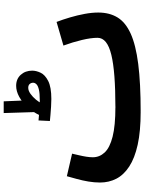

<svg xmlns="http://www.w3.org/2000/svg" viewBox="112 -890 799 1064"><g transform="rotate(-90 512.0 -358.5)"><path d="M425 21 451 -119Q548 -119 620 -124.5Q692 -130 739.5 -141.5Q787 -153 810.5 -172Q834 -191 834 -218Q834 -254 822 -304.5Q810 -355 791 -407L922 -445Q935 -411 947 -370.5Q959 -330 966.5 -289.5Q974 -249 974 -214Q974 -152 947 -107.5Q920 -63 857.5 -34.5Q795 -6 689 7.5Q583 21 425 21ZM424 21Q316 21 241.5 4.5Q167 -12 120.5 -42.5Q74 -73 53 -114Q32 -155 32 -204Q32 -236 37.5 -268.5Q43 -301 51.5 -332Q60 -363 67 -388L192 -359Q188 -341 183 -320Q178 -299 175 -279.5Q172 -260 172 -244Q172 -207 198.5 -178.5Q225 -150 286 -134.5Q347 -119 450 -119L470 -11ZM495 -474Q477 -474 452 -475.5Q427 -477 405.5 -479Q384 -481 373 -482L376 -545Q396 -543 428 -540.5Q460 -538 488 -538Q526 -538 547 -543Q568 -548 576.5 -556.5Q585 -565 585 -575Q585 -586 578 -594Q571 -602 557 -602Q541 -602 523.5 -589.5Q506 -577 491.5 -559.5Q477 -542 469 -525L405 -539Q423 -577 449.5 -606Q476 -635 507 -652Q538 -669 568 -669Q606 -669 629 -643.5Q652 -618 652 -580Q652 -558 640.5 -533.5Q629 -509 595 -491.5Q561 -474 495 -474ZM423 -546 417 -738H482L489 -567Z"/></g></svg>

Font: Noto Sans
Style: Bold
Weight: 700
Designer: Monotype Design Team
Foundry: Monotype Imaging Inc.
Version: Version 2.000;GOOG;noto-source:20170915:90ef993387c0; ttfaut